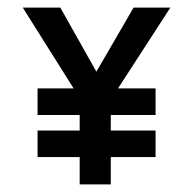

<svg xmlns="http://www.w3.org/2000/svg" viewBox="-20 -486 509 506"><path d="M174 -253H79V-183H190V-142H79V-72H190V0H272V-72H390V-142H272V-183H390V-253H291L429 -466H332L234 -297L139 -466H40Z"/></svg>

Font: Cambay Devanagari
Style: Regular
Weight: 700
Designer: Pooja Saxena
Foundry: Pooja Saxena
Version: Version 1.095;PS 001.095;hotconv 1.0.70;makeotf.lib2.5.58329